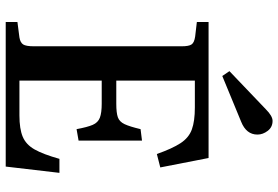

<svg xmlns="http://www.w3.org/2000/svg" viewBox="-171 -803 974 672"><g transform="rotate(90 316.0 -467.0)"><path d="M57 0V-41L111 -48Q129 -51 135.5 -61Q142 -71 142 -99V-616Q142 -641 135.5 -650.5Q129 -660 108 -663L57 -669V-710H533L566 -541L519 -529Q500 -583 481 -612Q462 -641 433 -651.5Q404 -662 356 -662H262V-387H343Q375 -387 390.5 -392.5Q406 -398 414.5 -416Q423 -434 432 -472L472 -477V-255L432 -248Q425 -286 417 -304.5Q409 -323 392 -329.5Q375 -336 343 -336H262V-48H384Q431 -48 458.5 -59.5Q486 -71 503 -101Q520 -131 536 -188H585L563 0ZM246 -758 229 -783 362 -910Q386 -934 403 -934Q425 -934 438 -917Q451 -900 451 -881Q451 -842 406 -824Z"/></g></svg>

Font: Literata 36pt Medium
Style: Regular
Weight: 500
Designer: Latin by Veronika Burian and Jose Scaglione. Greek by Irene Vlachou. Cyrillic by Vera Evstafieva.
Foundry: TypeTogether
Version: Version 3.002